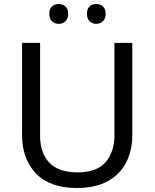

<svg xmlns="http://www.w3.org/2000/svg" viewBox="-20 -928 771 958"><path d="M640 -252Q640 -178 610 -118.5Q580 -59 518.5 -24.5Q457 10 362 10Q229 10 159.5 -62.5Q90 -135 90 -254V-714H180V-251Q180 -164 226.5 -116Q273 -68 367 -68Q464 -68 507.5 -119.5Q551 -171 551 -252V-714H640ZM226 -859Q226 -885 240 -896.5Q254 -908 273 -908Q292 -908 306 -896.5Q320 -885 320 -859Q320 -834 306 -821.5Q292 -809 273 -809Q254 -809 240 -821.5Q226 -834 226 -859ZM414 -859Q414 -885 427.5 -896.5Q441 -908 460 -908Q479 -908 493 -896.5Q507 -885 507 -859Q507 -834 493 -821.5Q479 -809 460 -809Q441 -809 427.5 -821.5Q414 -834 414 -859Z"/></svg>

Font: Noto Sans Pau Cin Hau
Style: Regular
Weight: 400
Designer: Monotype Design Team
Foundry: Monotype Imaging Inc.
Version: Version 2.002; ttfautohint (v1.8.4.7-5d5b)